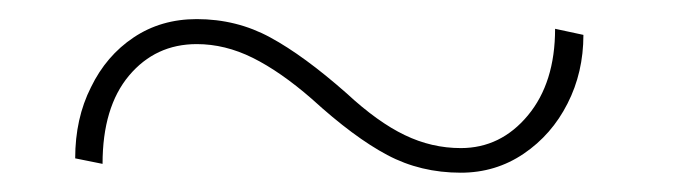

<svg xmlns="http://www.w3.org/2000/svg" viewBox="-20 -398 708 202"><path d="M464.8 -216.3Q422.4 -216.3 387.5 -234.9Q352.5 -253.4 308.1 -293.9Q274.9 -322.8 245.8 -337.2Q216.8 -351.6 187 -351.6Q143.6 -351.6 115.7 -318.4Q87.9 -285.2 87.9 -225.6L59.1 -231.4Q59.1 -273.4 75.7 -306.2Q91.8 -339.4 120.6 -358.6Q149.4 -377.9 187 -377.9Q229 -377.9 264.4 -358.6Q299.8 -339.4 344.7 -299.8Q377.4 -269.5 405.8 -255.9Q434.1 -242.2 464.8 -242.2Q506.8 -242.2 535.4 -276.6Q564 -311 564 -367.7L593.8 -361.3Q593.8 -321.8 577.1 -289.1Q560.5 -256.3 531 -236.3Q501.5 -216.3 464.8 -216.3Z"/></svg>

Font: Hanuman Thin
Style: Regular
Weight: 100
Designer: Danh Hong
Version: Version 8.002; ttfautohint (v1.8.3)